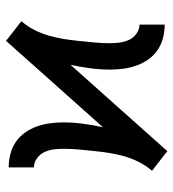

<svg xmlns="http://www.w3.org/2000/svg" viewBox="11 -580 578 640"><g transform="rotate(90 300.0 -260.0)"><path d="M116 9 100 -4 51 -42 53 -45Q69 -64 80.5 -87Q92 -110 99 -134.5Q106 -159 110 -184Q114 -209 116.5 -234.5Q119 -260 121.5 -285Q124 -310 124 -336Q124 -353 122 -369.5Q120 -386 113 -401Q106 -416 92 -426Q78 -436 62 -436V-520Q84 -520 106 -514.5Q128 -509 146.5 -496.5Q165 -484 178 -465.5Q191 -447 198.5 -426Q206 -405 209 -382.5Q212 -360 212 -338Q212 -305 207.5 -271.5Q203 -238 196 -206L484 -529L500 -516L549 -478L547 -475Q531 -456 519.5 -433Q508 -410 501 -385.5Q494 -361 490 -336Q486 -311 483.5 -285.5Q481 -260 478.5 -235Q476 -210 476 -184Q476 -167 478 -150.5Q480 -134 487 -119Q494 -104 508 -94Q522 -84 538 -84V0Q516 0 494 -5.5Q472 -11 453.5 -23.5Q435 -36 422 -54.5Q409 -73 401.5 -94Q394 -115 391 -137.5Q388 -160 388 -182Q388 -215 392.5 -248.5Q397 -282 404 -314Z"/></g></svg>

Font: Iosevka HT Medium Extended
Style: Regular
Weight: 500
Width: 7
Monospace: yes
Designer: Belleve Invis
Foundry: Belleve Invis
Version: Version 32.3.0; ttfautohint (v1.8.4)